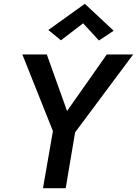

<svg xmlns="http://www.w3.org/2000/svg" viewBox="-20 -985 717 1005"><path d="M415 -863 498 -773 575 -824 424 -965 233 -828 299 -774ZM539 -700 331 -404 225 -700H97L257 -299L205 0H324L373 -292L677 -700Z"/></svg>

Font: Jost Medium
Style: Italic
Weight: 500
Italic angle: -5°
Version: Version 3.710